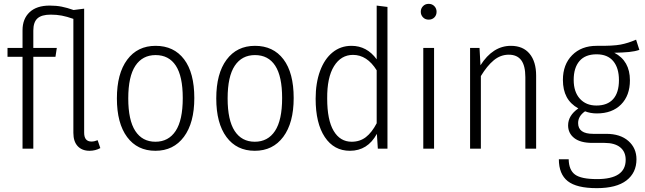

<svg xmlns="http://www.w3.org/2000/svg" viewBox="-20 -772 3350 997"><path d="M501 -3Q475 11 445 11Q406 11 383.5 -13Q361 -37 361 -82V-674Q327 -686 300.5 -691Q274 -696 243 -696Q196 -696 174.5 -676.5Q153 -657 153 -613V-523H275L268 -477H153V0H97V-477H19V-523H97V-615Q97 -674 133.5 -708.5Q170 -743 238 -743Q272 -743 300 -737.5Q328 -732 362 -720L417 -727V-83Q417 -37 455 -37Q470 -37 487 -44Z M989 -263Q989 -134 935 -61.5Q881 11 787 11Q693 11 640 -60.5Q587 -132 587 -261Q587 -390 640.5 -462Q694 -534 788 -534Q883 -534 936 -464Q989 -394 989 -263ZM646 -261Q646 -148 682.5 -92Q719 -36 787 -36Q855 -36 892 -92Q929 -148 929 -263Q929 -376 893 -431Q857 -486 788 -486Q720 -486 683 -430.5Q646 -375 646 -261Z M1505 -263Q1505 -134 1451 -61.5Q1397 11 1303 11Q1209 11 1156 -60.5Q1103 -132 1103 -261Q1103 -390 1156.5 -462Q1210 -534 1304 -534Q1399 -534 1452 -464Q1505 -394 1505 -263ZM1162 -261Q1162 -148 1198.5 -92Q1235 -36 1303 -36Q1371 -36 1408 -92Q1445 -148 1445 -263Q1445 -376 1409 -431Q1373 -486 1304 -486Q1236 -486 1199 -430.5Q1162 -375 1162 -261Z M1992 -736V0H1942L1937 -77Q1889 11 1797 11Q1714 11 1666.5 -60.5Q1619 -132 1619 -259Q1619 -341 1642 -403.5Q1665 -466 1707 -500Q1749 -534 1805 -534Q1885 -534 1936 -464V-743ZM1936 -132V-407Q1886 -487 1813 -487Q1751 -487 1714.5 -428.5Q1678 -370 1679 -260Q1679 -149 1712.5 -92.5Q1746 -36 1806 -36Q1849 -36 1880 -60Q1911 -84 1936 -132Z M2247 -711Q2247 -693 2235.5 -681.5Q2224 -670 2206 -670Q2188 -670 2176.5 -682Q2165 -694 2165 -711Q2165 -728 2176.5 -740Q2188 -752 2206 -752Q2224 -752 2235.5 -740Q2247 -728 2247 -711ZM2234 0H2178V-523H2234Z M2764 -379V0H2708V-371Q2708 -431 2686.5 -459.5Q2665 -488 2622 -488Q2579 -488 2544 -459Q2509 -430 2477 -377V0H2421V-523H2470L2475 -433Q2539 -534 2633 -534Q2696 -534 2730 -493Q2764 -452 2764 -379Z M3300 -513Q3277 -505 3246.5 -502Q3216 -499 3170 -498Q3251 -456 3251 -355Q3251 -276 3205 -229.5Q3159 -183 3079 -183Q3046 -183 3018 -194Q2982 -169 2982 -133Q2982 -77 3060 -77H3128Q3201 -77 3243 -40Q3285 -3 3285 55Q3285 125 3233 165Q3181 205 3079 205Q2974 205 2928 168.5Q2882 132 2882 55H2933Q2934 111 2966 134.5Q2998 158 3080 158Q3229 158 3229 58Q3229 16 3200.5 -7Q3172 -30 3119 -30H3056Q2994 -30 2962 -55Q2930 -80 2930 -121Q2930 -172 2983 -209Q2942 -232 2922.5 -268.5Q2903 -305 2903 -357Q2903 -437 2951 -485.5Q2999 -534 3078 -534Q3163 -533 3202.5 -540.5Q3242 -548 3283 -566ZM2959 -357Q2959 -295 2991 -259.5Q3023 -224 3077 -224Q3134 -224 3164 -257.5Q3194 -291 3194 -356Q3194 -419 3164.5 -454.5Q3135 -490 3078 -490Q3019 -490 2989 -455Q2959 -420 2959 -357Z"/></svg>

Font: Fira Sans Condensed Light
Style: Regular
Weight: 300
Width: 3
Designer: bBox Type GmbH & Carrois Corporate GbR & Edenspiekermann AG
Foundry: bBox Type GmbH & Carrois Corporate GbR & Edenspiekermann AG
Version: Version 4.301